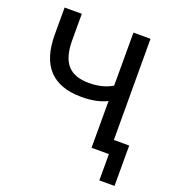

<svg xmlns="http://www.w3.org/2000/svg" viewBox="-155 -840 1025 1126"><g transform="rotate(20 357.5 -277.5)"><path d="M592.8 164.1V0H484.4V-292Q421.9 -259.8 326.2 -259.8Q54.7 -259.8 54.7 -549.8V-718.8H162.1V-555.7Q162.1 -449.2 205.1 -400.4Q248 -351.6 339.8 -351.6Q422.9 -351.6 484.4 -387.7V-718.8H590.8L591.8 -87.9H687.5V164.1Z"/></g></svg>

Font: Min Sans Medium
Style: Regular
Weight: 500
Designer: Jinseong-Kim, NotoSansCJK, Nunito
Foundry: Jinseong-Kim
Version: Version 1.400;Glyphs 3.1.2 (3151)